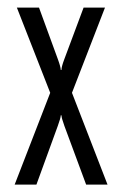

<svg xmlns="http://www.w3.org/2000/svg" viewBox="-20 -497 311 517"><path d="M143.6 -308.6H145.5Q145.5 -317.4 153.3 -337.9L205.1 -476.6H262.7L173.8 -247.1L269.5 0H211.9L153.3 -158.2Q145.5 -179.7 145.5 -186.5H143.6Q143.6 -179.7 135.7 -158.2L78.1 0H19.5L115.2 -247.1L25.4 -476.6H85L135.7 -337.9Q143.6 -316.4 143.6 -308.6Z"/></svg>

Font: Vancouver Drive
Style: Regular
Weight: 400
Designer: Valery Zaveryaev
Foundry: Cyreal (www.cyreal.org)
Version: Version 1.06